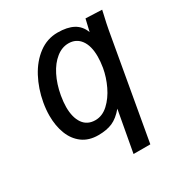

<svg xmlns="http://www.w3.org/2000/svg" viewBox="-174 -687 947 1001"><g transform="rotate(-30 300.0 -187.0)"><path d="M232 10Q175 10 136.8 -18.5Q98.5 -47 79.8 -95.5Q61 -144 61 -205Q61 -241 68 -281.5Q81.5 -357 115.2 -420.5Q149 -484 200 -522Q251 -560 314 -560Q372 -560 408.2 -540.5Q444.5 -521 460.5 -478.5L477.5 -551L575.5 -547Q573 -536 571.5 -528.5Q557 -466.5 552 -437L442 186.5H341L386 -60.5Q352.5 -20.5 317.5 -5.2Q282.5 10 232 10ZM427.5 -281.5Q433.5 -317.5 433.5 -347.5Q433.5 -412 407.2 -447.5Q381 -483 335 -483Q295.5 -483 260.8 -455.2Q226 -427.5 201.2 -378.5Q176.5 -329.5 165.5 -267.5Q159 -229.5 159 -200.5Q159 -138 184.2 -101.8Q209.5 -65.5 258 -65.5Q300 -65.5 335.5 -98.2Q371 -131 394.8 -180.8Q418.5 -230.5 427.5 -281.5Z"/></g></svg>

Font: JuliaMono MediumItalic
Style: Regular
Weight: 500
Italic angle: -9°
Monospace: yes
Designer: cormullion
Foundry: corm
Version: Version 0.049; ttfautohint (v1.8.4)